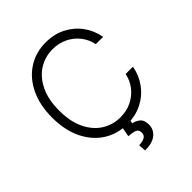

<svg xmlns="http://www.w3.org/2000/svg" viewBox="-257 -883 1241 1241"><g transform="rotate(-45 363.0 -262.5)"><path d="M666.2 -500H599.4Q589.5 -549.7 558.8 -589.3Q528.1 -628.9 481.7 -651.8Q435.4 -674.7 378.2 -674.7Q309.3 -674.7 252.5 -638.8Q195.7 -603 161.9 -533.7Q128.2 -464.5 128.2 -363.6Q128.2 -262.8 161.9 -193.4Q195.7 -123.9 252.5 -88.2Q309.3 -52.6 378.2 -52.6Q435.4 -52.6 481.7 -75.5Q528.1 -98.4 558.8 -138Q589.5 -177.6 599.4 -227.3H666.2Q654.5 -160.5 615.6 -106.7Q576.7 -52.9 516.2 -21.5Q455.6 9.9 378.2 9.9Q286.6 9.9 215.6 -36Q144.5 -82 104.2 -166Q63.9 -250 63.9 -363.6Q63.9 -477.6 104.2 -561.4Q144.5 -645.2 215.6 -691.2Q286.6 -737.2 378.2 -737.2Q455.6 -737.2 516.2 -705.8Q576.7 -674.4 615.6 -620.7Q654.5 -567.1 666.2 -500ZM340.2 1.1H409.8L404.1 28.4Q429.3 32.3 452.2 50.4Q475.1 68.5 475.1 111.9Q474.8 154.8 440.9 183.1Q407 211.3 338.8 211.3L335.6 160.2Q364.7 159.8 385.3 149.5Q405.9 139.2 405.5 114.3Q405.2 88.8 386.9 80.6Q368.6 72.4 327.1 69.6Z"/></g></svg>

Font: Inter UI Light
Style: Regular
Weight: 300
Designer: Rasmus Andersson
Foundry: rsms
Version: 3.2;8d6f07862